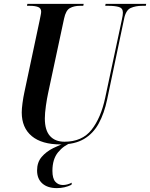

<svg xmlns="http://www.w3.org/2000/svg" viewBox="-20 -734 773 989"><path d="M293 10Q195 10 143.5 -33Q92 -76 92 -155Q92 -174 96 -203.5Q100 -233 105 -256L184 -628Q187 -644 189.5 -655.5Q192 -667 192 -674Q192 -692 176 -698Q160 -704 134 -704H119L121 -714H411L409 -704H391Q362 -704 340.5 -692.5Q319 -681 310 -638L228 -255Q222 -228 216.5 -189.5Q211 -151 211 -124Q211 -63 237.5 -33.5Q264 -4 312 -4Q403 -4 451.5 -65.5Q500 -127 522 -231L608 -634Q613 -656 613 -669Q613 -692 592.5 -698Q572 -704 539 -704H522L524 -714H733L731 -704H711Q679 -704 653.5 -693Q628 -682 619 -636L532 -222Q517 -150 488.5 -98Q460 -46 412.5 -18Q365 10 293 10ZM273 235Q225 235 198 211Q171 187 171 144Q171 102 194.5 74.5Q218 47 254 29Q290 11 327 -1H352Q308 15 279 50.5Q250 86 250 146Q250 185 265 202Q280 219 304 219Q326 219 350 207L348 218Q313 235 273 235Z"/></svg>

Font: Noto Serif Display Condensed SemiBold
Style: Italic
Weight: 600
Width: 3
Italic angle: -12°
Designer: Monotype Design Team
Foundry: Monotype Imaging Inc.
Version: Version 2.009